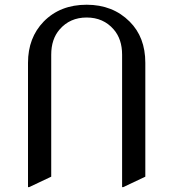

<svg xmlns="http://www.w3.org/2000/svg" viewBox="-20 -767 728 807"><path d="M97.7 19.5V-502.9Q97.7 -608.4 163.6 -676.3Q232.9 -747.1 344.2 -747.1Q454.1 -747.1 524.9 -676.3Q590.8 -610.8 590.8 -502.9V-24.4L498 19.5H493.2V-537.1Q493.2 -602.5 458 -643.1Q414.6 -693.4 344.2 -693.4Q273.9 -693.4 230.5 -643.1Q195.3 -602.5 195.3 -537.1V-24.4L102.5 19.5Z"/></svg>

Font: Nova Slim
Style: Book
Weight: 400
Version: Version 2.000